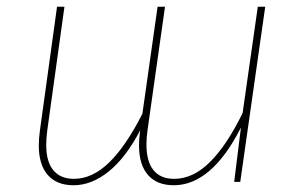

<svg xmlns="http://www.w3.org/2000/svg" viewBox="-20 -539 887 569"><path d="M766 -519 692 0H674L694 -161Q651 -76 601 -33Q551 10 495 10Q445 10 418.5 -20.5Q392 -51 392 -108Q392 -128 395 -150L396 -154Q354 -73 303 -31.5Q252 10 198 10Q148 10 121.5 -20.5Q95 -51 95 -108Q95 -128 98 -150L149 -519H171L120 -152Q117 -130 117 -109Q117 -60 138 -34.5Q159 -9 199 -9Q254 -9 304 -58Q354 -107 402 -202L447 -519H469L417 -152Q414 -130 414 -111Q414 -60 435 -34.5Q456 -9 496 -9Q552 -9 602 -58.5Q652 -108 699 -204L744 -519Z"/></svg>

Font: Fira Sans Thin
Style: Italic
Weight: 250
Italic angle: -8°
Designer: Carrois Corporate & Edenspiekermann AG
Foundry: Carrois Corporate GbR & Edenspiekermann AG
Version: Version 4.203